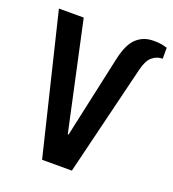

<svg xmlns="http://www.w3.org/2000/svg" viewBox="-130 -810 818 909"><g transform="rotate(20 279.0 -355.0)"><path d="M185 0 15 -700H140L258 -155H262L353 -572Q370 -648 404.5 -679Q439 -710 488 -710Q522 -710 540 -705Q558 -700 558 -700V-645Q529 -645 506 -626Q483 -607 471 -557L335 0Z"/></g></svg>

Font: Cuprum
Style: Regular
Weight: 400
Designer: Jovanny Lemonad
Foundry: Jovanny Lemonad
Version: Version 3.000